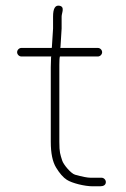

<svg xmlns="http://www.w3.org/2000/svg" viewBox="-20 -651 441 673"><path d="M351 -13C351 -20.9 343.9 -28 336 -28H325H297.5C286.6 -28 268.4 -31.5 243.1 -38.6C228.5 -42.7 202.2 -74.5 198 -88.3C191.2 -110.5 188 -115.6 188 -154V-424C188 -439.3 188.7 -449 190 -453H323C330.9 -453 338 -460.1 338 -468C338 -475.9 330.9 -483 323 -483H191C191.7 -483.7 192 -484.7 192 -486L196 -551V-593C196 -605.5 208.8 -627.5 188 -631C173.3 -633.4 166 -620.8 166 -593V-551L162 -488C162 -485.3 161.7 -483.7 161 -483H55C47.1 -483 40 -475.9 40 -468C40 -460.1 47.1 -453 55 -453H160C159.3 -452.3 159 -451.5 159 -450.5L158 -415V-154C158 -114 164.2 -83.8 176.7 -63.5C189.1 -43.1 201.6 -28.9 214.2 -20.8C232.6 -8.8 277.2 2 304.7 2H330.7C342.9 2 351 -2.6 351 -13Z"/></svg>

Font: MewTooHand
Style: Condensed
Weight: 400
Designer: Mew Too, Robert Jablonski
Version: Version 0.77